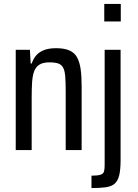

<svg xmlns="http://www.w3.org/2000/svg" viewBox="-20 -763 702 976"><path d="M60 0V-510H132L136 -440H141Q150 -466 165.5 -483Q181 -500 205.5 -509Q230 -518 265 -518Q307 -518 333 -506.5Q359 -495 372 -471Q385 -447 390 -411Q395 -375 395 -324V0H314V-296Q314 -346 311.5 -375.5Q309 -405 300.5 -420Q292 -435 275.5 -440.5Q259 -446 231 -446Q198 -446 179.5 -434Q161 -422 153 -399Q145 -376 143 -342.5Q141 -309 141 -266V0ZM510 -654V-743H594V-654ZM445 193V130Q477 130 491.5 125Q506 120 509 107.5Q512 95 512 75V-510H593V50Q593 99 586 128Q579 157 562.5 171Q546 185 517.5 189Q489 193 445 193Z"/></svg>

Font: Saira Condensed Medium
Style: Regular
Weight: 500
Width: 3
Designer: Hector Gatti with collaboration of the Omnibus-Type team
Foundry: Omnibus-Type
Version: Version 1.101